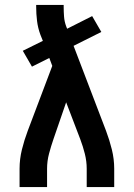

<svg xmlns="http://www.w3.org/2000/svg" viewBox="-20 -755 540 775"><path d="M59 0V-74Q59 -113 68.5 -151.5Q78 -190 92 -227L191 -489L179 -521L109 -486L72 -550L153 -590L143 -615Q133 -642 129.5 -670.5Q126 -699 126 -728V-735H237V-728Q237 -708 238.5 -688Q240 -668 247 -649L251 -639L352 -690L389 -626L277 -570L408 -227Q422 -190 431.5 -151.5Q441 -113 441 -74V0H330V-74Q330 -104 322.5 -134Q315 -164 304 -193L247 -342L196 -194Q186 -165 178 -135Q170 -105 170 -74V0Z"/></svg>

Font: Iosevka Curly
Style: Bold
Weight: 700
Monospace: yes
Designer: Belleve Invis
Foundry: Belleve Invis
Version: Version 22.1.2; ttfautohint (v1.8.4)